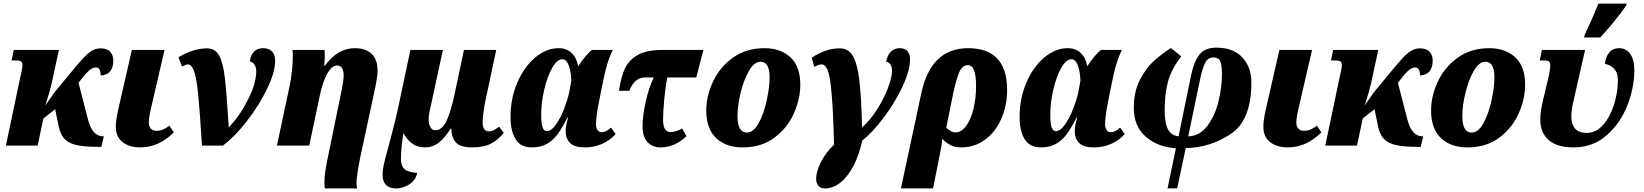

<svg xmlns="http://www.w3.org/2000/svg" viewBox="-20 -816 9211 1076"><path d="M544 -393Q544 -438 517 -438Q497 -438 474 -416Q451 -394 420 -352L473 -147Q497 -52 558 -52H562L548 7H534Q458 7 413.5 -2Q369 -11 344.5 -34.5Q320 -58 310 -103L289 -204L223 -152L191 0H13L94 -385Q96 -395 101 -416.5Q106 -438 106 -451Q106 -465 98.5 -471Q91 -477 69 -477H45L57 -536H310L269 -346Q261 -310 234 -225L288 -302L357 -385Q413 -454 443 -486.5Q473 -519 495.5 -532Q518 -545 544 -545Q581 -545 598 -525.5Q615 -506 615 -477Q615 -397 544 -393Z M629 -106Q629 -142 643 -204L719 -536H902L826 -208Q814 -158 814 -128Q814 -107 825.5 -95Q837 -83 856 -83Q878 -83 895 -90.5Q912 -98 929 -112L954 -74Q870 10 766 10Q704 10 666.5 -20Q629 -50 629 -106Z M1032 -455Q1022 -455 1000 -443L980 -495Q1064 -545 1140 -545Q1186 -545 1208 -505Q1230 -465 1240 -381Q1250 -297 1262 -102Q1324 -167 1370 -258Q1416 -349 1416 -417Q1416 -438 1406.5 -453Q1397 -468 1380 -472Q1391 -546 1455 -546Q1486 -546 1504 -528Q1522 -510 1522 -475Q1522 -412 1477.5 -319.5Q1433 -227 1364.5 -138.5Q1296 -50 1229 0H1112Q1100 -187 1091.5 -277.5Q1083 -368 1069.5 -411.5Q1056 -455 1032 -455Z M1798 207Q1798 153 1819 58L1895 -313Q1898 -326 1902 -351.5Q1906 -377 1906 -392Q1906 -449 1869 -449Q1839 -449 1813 -401.5Q1787 -354 1771 -275L1713 0H1532L1604 -339Q1611 -373 1616 -418Q1621 -463 1621 -499Q1621 -516 1619 -536H1799L1800 -505Q1800 -474 1797 -447H1800Q1872 -546 1968 -546Q2030 -546 2063 -514Q2096 -482 2096 -419Q2096 -390 2083 -326L1998 70Q1978 172 1978 209Q1978 222 1981 240H1801Q1798 231 1798 207Z M2124 162Q2124 136 2132 101Q2140 66 2158 2Q2197 -142 2214 -225L2280 -536H2462L2394 -221Q2392 -214 2387 -190.5Q2382 -167 2382 -146Q2382 -122 2392 -104Q2402 -86 2419 -86Q2457 -86 2481.5 -136.5Q2506 -187 2528 -290L2580 -536H2761L2700 -250Q2685 -173 2685 -129Q2685 -80 2720 -80Q2735 -80 2745 -85Q2755 -90 2777 -106L2803 -72Q2774 -34 2733 -12Q2692 10 2626 10Q2558 10 2533.5 -19.5Q2509 -49 2510 -95H2505Q2474 -44 2439.5 -17Q2405 10 2360 10Q2284 10 2241 -70Q2227 11 2227 76Q2227 112 2245.5 130.5Q2264 149 2318 153Q2310 194 2274 217Q2238 240 2201 240Q2124 240 2124 162Z M2841 -161Q2841 -263 2878.5 -351.5Q2916 -440 2978.5 -493Q3041 -546 3111 -546Q3154 -546 3182.5 -520Q3211 -494 3220 -446H3221Q3263 -509 3297 -536H3414Q3393 -491 3381 -449.5Q3369 -408 3357 -347L3336 -242Q3320 -160 3320 -120Q3320 -100 3328.5 -87.5Q3337 -75 3351 -75Q3364 -75 3376 -81Q3388 -87 3404 -101L3430 -65Q3401 -31 3356 -10.5Q3311 10 3257 10Q3200 10 3175 -14.5Q3150 -39 3150 -81Q3150 -112 3164 -157H3160Q3131 -99 3105 -64Q3079 -29 3044.5 -9.5Q3010 10 2960 10Q2898 10 2869.5 -36Q2841 -82 2841 -161ZM3170 -299 3182 -364Q3180 -414 3167.5 -449Q3155 -484 3131 -484Q3102 -484 3074.5 -435.5Q3047 -387 3030 -314Q3013 -241 3013 -174Q3013 -125 3020.5 -103Q3028 -81 3043 -81Q3070 -81 3096.5 -119.5Q3123 -158 3142.5 -209.5Q3162 -261 3170 -299Z M3581 -110Q3581 -166 3598.5 -245.5Q3616 -325 3644 -382H3595Q3536 -382 3507 -307H3449Q3459 -378 3479.5 -426.5Q3500 -475 3550 -505.5Q3600 -536 3689 -536H3922L3882 -382H3720Q3709 -330 3702.5 -259.5Q3696 -189 3696 -146Q3696 -109 3706.5 -92.5Q3717 -76 3740 -76Q3766 -76 3803 -96L3827 -53Q3762 10 3681 10Q3637 10 3609 -19Q3581 -48 3581 -110Z M3938 -196Q3938 -277 3975.5 -358Q4013 -439 4087 -492.5Q4161 -546 4265 -546Q4354 -546 4409.5 -495Q4465 -444 4465 -341Q4465 -262 4429 -180.5Q4393 -99 4320 -44.5Q4247 10 4142 10Q4048 10 3993 -42.5Q3938 -95 3938 -196ZM4293 -382Q4293 -470 4242 -470Q4207 -470 4177.5 -419Q4148 -368 4130.5 -295.5Q4113 -223 4113 -166Q4113 -73 4165 -73Q4203 -73 4232 -126.5Q4261 -180 4277 -254Q4293 -328 4293 -382Z M4554 189Q4554 142 4582.5 88.5Q4611 35 4654 -5Q4649 -229 4635.5 -342Q4622 -455 4586 -455Q4569 -455 4543 -442L4529 -493Q4567 -517 4605 -531Q4643 -545 4686 -545Q4734 -545 4759 -503.5Q4784 -462 4795.5 -369Q4807 -276 4811 -102Q4857 -142 4895.5 -203Q4934 -264 4956.5 -323.5Q4979 -383 4979 -421Q4979 -461 4946 -471Q4954 -509 4973.5 -527.5Q4993 -546 5022 -546Q5051 -546 5065.5 -529.5Q5080 -513 5080 -485Q5080 -420 5037 -329Q4994 -238 4930.5 -154.5Q4867 -71 4812 -28Q4795 52 4763.5 112.5Q4732 173 4690.5 206.5Q4649 240 4603 240Q4579 240 4566.5 225Q4554 210 4554 189Z M5143 -293Q5197 -546 5405 -546Q5624 -546 5624 -312Q5624 -222 5590.5 -148Q5557 -74 5498.5 -32Q5440 10 5368 10Q5333 10 5310.5 -1Q5288 -12 5260 -37Q5258 0 5247 49L5209 240H5029ZM5450 -335Q5450 -451 5404 -451Q5371 -451 5352.5 -403.5Q5334 -356 5313 -249L5283 -99Q5300 -86 5311 -80Q5322 -74 5336 -74Q5367 -74 5393.5 -109Q5420 -144 5435 -204Q5450 -264 5450 -335Z M5694 -161Q5694 -263 5731.5 -351.5Q5769 -440 5831.5 -493Q5894 -546 5964 -546Q6007 -546 6035.5 -520Q6064 -494 6073 -446H6074Q6116 -509 6150 -536H6267Q6246 -491 6234 -449.5Q6222 -408 6210 -347L6189 -242Q6173 -160 6173 -120Q6173 -100 6181.5 -87.5Q6190 -75 6204 -75Q6217 -75 6229 -81Q6241 -87 6257 -101L6283 -65Q6254 -31 6209 -10.5Q6164 10 6110 10Q6053 10 6028 -14.5Q6003 -39 6003 -81Q6003 -112 6017 -157H6013Q5984 -99 5958 -64Q5932 -29 5897.5 -9.5Q5863 10 5813 10Q5751 10 5722.5 -36Q5694 -82 5694 -161ZM6023 -299 6035 -364Q6033 -414 6020.5 -449Q6008 -484 5984 -484Q5955 -484 5927.5 -435.5Q5900 -387 5883 -314Q5866 -241 5866 -174Q5866 -125 5873.5 -103Q5881 -81 5896 -81Q5923 -81 5949.5 -119.5Q5976 -158 5995.5 -209.5Q6015 -261 6023 -299Z M6570 15Q6468 8 6401 -50Q6334 -108 6334 -212Q6334 -302 6368 -368Q6402 -434 6445.5 -473.5Q6489 -513 6542 -547L6600 -500Q6543 -426 6525 -356.5Q6507 -287 6507 -199Q6507 -125 6526 -90.5Q6545 -56 6585 -52L6655 -394Q6671 -471 6702 -510Q6733 -549 6797 -549Q6892 -549 6942.5 -494Q6993 -439 6993 -354Q6993 -143 6878.5 -66Q6764 11 6625 14L6577 240H6523ZM6828 -402Q6828 -448 6819 -471Q6810 -494 6782 -494Q6749 -494 6734 -464.5Q6719 -435 6707 -379L6639 -52Q6702 -53 6745 -109Q6788 -165 6808 -245.5Q6828 -326 6828 -402Z M7060 -106Q7060 -142 7074 -204L7150 -536H7333L7257 -208Q7245 -158 7245 -128Q7245 -107 7256.5 -95Q7268 -83 7287 -83Q7309 -83 7326 -90.5Q7343 -98 7360 -112L7385 -74Q7301 10 7197 10Q7135 10 7097.5 -20Q7060 -50 7060 -106Z M7938 -393Q7938 -438 7911 -438Q7891 -438 7868 -416Q7845 -394 7814 -352L7867 -147Q7891 -52 7952 -52H7956L7942 7H7928Q7852 7 7807.5 -2Q7763 -11 7738.5 -34.5Q7714 -58 7704 -103L7683 -204L7617 -152L7585 0H7407L7488 -385Q7490 -395 7495 -416.5Q7500 -438 7500 -451Q7500 -465 7492.5 -471Q7485 -477 7463 -477H7439L7451 -536H7704L7663 -346Q7655 -310 7628 -225L7682 -302L7751 -385Q7807 -454 7837 -486.5Q7867 -519 7889.5 -532Q7912 -545 7938 -545Q7975 -545 7992 -525.5Q8009 -506 8009 -477Q8009 -397 7938 -393Z M8000 -196Q8000 -277 8037.5 -358Q8075 -439 8149 -492.5Q8223 -546 8327 -546Q8416 -546 8471.5 -495Q8527 -444 8527 -341Q8527 -262 8491 -180.5Q8455 -99 8382 -44.5Q8309 10 8204 10Q8110 10 8055 -42.5Q8000 -95 8000 -196ZM8355 -382Q8355 -470 8304 -470Q8269 -470 8239.5 -419Q8210 -368 8192.5 -295.5Q8175 -223 8175 -166Q8175 -73 8227 -73Q8265 -73 8294 -126.5Q8323 -180 8339 -254Q8355 -328 8355 -382Z M8612 -146Q8612 -193 8629 -262L8659 -387Q8668 -428 8668 -451Q8668 -465 8661 -471Q8654 -477 8632 -477H8609L8621 -536H8863L8796 -241Q8786 -198 8786 -162Q8786 -120 8807 -95.5Q8828 -71 8872 -71Q8925 -71 8964.5 -116.5Q9004 -162 9025.5 -231Q9047 -300 9047 -368Q9047 -407 9027 -429.5Q9007 -452 8974 -458Q8978 -498 8998.5 -522Q9019 -546 9053 -546Q9094 -546 9116.5 -513.5Q9139 -481 9139 -422Q9139 -324 9099.5 -224Q9060 -124 8983 -57Q8906 10 8799 10Q8705 10 8658.5 -31.5Q8612 -73 8612 -146ZM8861 -621Q8909 -724 8938 -796H9096L9093 -784Q9032 -697 8948 -606H8857Z"/></svg>

Font: Noto Serif NarrowBlack
Style: Italic
Weight: 900
Width: 4
Italic angle: -12°
Designer: Monotype Design Team
Foundry: Monotype Imaging Inc.
Version: Version 1.001